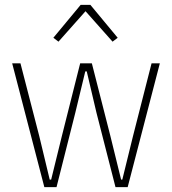

<svg xmlns="http://www.w3.org/2000/svg" viewBox="-20 -768 704 788"><path d="M30 -508H64L141 -210L184 -31H190L234 -210L309 -508H357L433 -210L477 -31H482L526 -210L602 -508H636L504 0H454L376 -305L336 -475H330L289 -305L212 0H162ZM351 -748 463 -613 442 -597 331 -722 220 -597 199 -613 311 -748Z"/></svg>

Font: IBM Plex Sans Condensed ExtraLight
Style: Regular
Weight: 200
Width: 3
Designer: Mike Abbink, Paul van der Laan, Pieter van Rosmalen
Foundry: Bold Monday
Version: Version 1.3